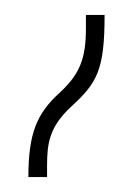

<svg xmlns="http://www.w3.org/2000/svg" viewBox="-20 -837 178 257"><path d="M18 -600H43V-615C43 -645 46 -667 75 -694C110 -726 120 -743 120 -817H95V-799C95 -759 87 -738 60 -713C29 -685 18 -658 18 -600Z"/></svg>

Font: Noto Sans Armenian ExtraCondensed Thin
Style: Regular
Weight: 100
Width: 2
Designer: Monotype Design Team
Foundry: Monotype Imaging Inc.
Version: Version 2.008